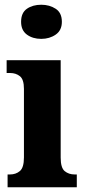

<svg xmlns="http://www.w3.org/2000/svg" viewBox="-20 -790 361 810"><path d="M154 -626Q118 -626 93.5 -644Q69 -662 69 -698Q69 -736 93.5 -753Q118 -770 154 -770Q189 -770 215 -753Q241 -736 241 -698Q241 -662 215 -644Q189 -626 154 -626ZM12 0V-54H22Q47 -54 64 -68.5Q81 -83 81 -126V-415Q81 -455 64 -468.5Q47 -482 23 -482H8V-536H236V-125Q236 -82 253 -68Q270 -54 295 -54H304V0Z"/></svg>

Font: Noto Serif Tamil Condensed ExtraBold
Style: Regular
Weight: 800
Width: 3
Designer: Indian Type Foundry, Tom Grace, and the Monotype Design Team
Foundry: Monotype Imaging Inc.
Version: Version 2.004; ttfautohint (v1.8.4.7-5d5b)